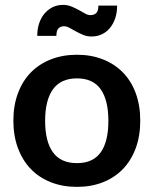

<svg xmlns="http://www.w3.org/2000/svg" viewBox="-20 -740 614 768"><path d="M288 -87.5Q352 -87.5 382.8 -130.5Q413.5 -173.5 413.5 -256.5Q413.5 -339.5 382.8 -383Q352 -426.5 288 -426.5Q223 -426.5 191.8 -382.8Q160.5 -339 160.5 -256.5Q160.5 -174 191.8 -130.8Q223 -87.5 288 -87.5ZM288 -521Q345 -521 391.8 -502.5Q438.5 -484 471.8 -450Q505 -416 523 -367Q541 -318 541 -257.5Q541 -196.5 523 -147.5Q505 -98.5 471.8 -64Q438.5 -29.5 391.8 -11Q345 7.5 288 7.5Q230.5 7.5 183.5 -11Q136.5 -29.5 103.2 -64Q70 -98.5 51.8 -147.5Q33.5 -196.5 33.5 -257.5Q33.5 -318 51.8 -367Q70 -416 103.2 -450Q136.5 -484 183.5 -502.5Q230.5 -521 288 -521ZM341.5 -679.5Q356.5 -679.5 365 -687.8Q373.5 -696 373.5 -717.5H448.5Q448.5 -689.5 440.8 -666.8Q433 -644 419.5 -627.8Q406 -611.5 387.2 -602.8Q368.5 -594 346 -594Q328 -594 312.5 -600.5Q297 -607 283.5 -614.5Q270 -622 258.2 -628.5Q246.5 -635 236.5 -635Q222 -635 213.8 -626.2Q205.5 -617.5 205.5 -596.5H129Q129 -624.5 136.8 -647.2Q144.5 -670 158.5 -686.2Q172.5 -702.5 191.2 -711.5Q210 -720.5 232 -720.5Q250 -720.5 265.8 -714Q281.5 -707.5 295 -700Q308.5 -692.5 320 -686Q331.5 -679.5 341.5 -679.5Z"/></svg>

Font: Lato
Style: Bold
Weight: 700
Designer: Lukasz Dziedzic with Adam Twardoch and Botio Nikoltchev
Foundry: tyPoland Lukasz Dziedzic
Version: Version 2.010; 2014-09-01; http://www.latofonts.com/; ttfaut